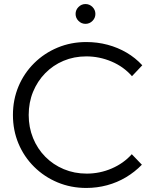

<svg xmlns="http://www.w3.org/2000/svg" viewBox="-20 -919 762 950"><path d="M407 11Q331 11 265 -16.5Q199 -44 149 -93.5Q99 -143 71.5 -208.5Q44 -274 44 -350Q44 -426 71.5 -491.5Q99 -557 149 -606.5Q199 -656 265 -683.5Q331 -711 407 -711Q462 -711 512.5 -697.5Q563 -684 606.5 -658.5Q650 -633 684 -596L633 -542Q592 -589 532 -614.5Q472 -640 407 -640Q346 -640 294 -618Q242 -596 203.5 -556.5Q165 -517 143.5 -464.5Q122 -412 122 -350Q122 -289 143.5 -236Q165 -183 204 -143.5Q243 -104 295.5 -82Q348 -60 409 -60Q474 -60 533 -85.5Q592 -111 632 -156L682 -104Q647 -68 603.5 -42Q560 -16 510 -2.5Q460 11 407 11ZM403 -801Q383 -801 368.5 -815.5Q354 -830 354 -850Q354 -870 368.5 -884.5Q383 -899 403 -899Q423 -899 437.5 -884.5Q452 -870 452 -850Q452 -830 437.5 -815.5Q423 -801 403 -801Z"/></svg>

Font: Red Hat Display Variable
Style: Regular
Weight: 400
Designer: Pentagram, MCKL
Foundry: Pentagram, MCKL
Version: Version 1.021